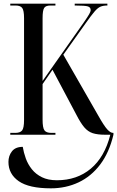

<svg xmlns="http://www.w3.org/2000/svg" viewBox="-20 -734 638 1046"><path d="M36 0V-10H63Q90 -10 100.5 -23.5Q111 -37 111 -80V-635Q111 -677 101 -690.5Q91 -704 65 -704H36V-714H282V-704H255Q229 -704 220.5 -690.5Q212 -677 212 -635V-293L438 -614Q458 -643 466 -657Q474 -671 474 -679Q474 -694 459 -699Q444 -704 387 -704V-714H565V-704Q542 -704 527 -697.5Q512 -691 494.5 -670.5Q477 -650 448 -609L325 -436L516 -103Q547 -48 564.5 -29Q582 -10 596 -10H598V0Q575 97 526 162Q477 227 408 259.5Q339 292 257 292Q138 292 82 253Q26 214 26 148Q26 115 45 90.5Q64 66 104 66Q109 97 120.5 129Q132 161 153.5 188Q175 215 208.5 231.5Q242 248 290 248Q399 248 474.5 185Q550 122 581 0H553Q511 0 485 -8.5Q459 -17 439 -40.5Q419 -64 396 -109L266 -354L212 -276V-82Q212 -38 222 -24Q232 -10 260 -10H282V0Z"/></svg>

Font: Noto Serif Display ExtraCondensed Medium
Style: Regular
Weight: 500
Width: 2
Designer: Monotype Design Team
Foundry: Monotype Imaging Inc.
Version: Version 2.009